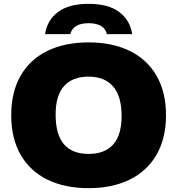

<svg xmlns="http://www.w3.org/2000/svg" viewBox="-20 -971 924 1001"><path d="M38.5 -370Q38.5 -490.5 87.2 -575.8Q136 -661 226.8 -705.5Q317.5 -750 442 -750Q566 -750 657 -705.2Q748 -660.5 796.8 -575Q845.5 -489.5 845.5 -370Q845.5 -250.5 796.5 -165Q747.5 -79.5 656.5 -34.8Q565.5 10 442 10Q318 10 227.2 -34.5Q136.5 -79 87.5 -164.2Q38.5 -249.5 38.5 -370ZM614 -366Q614 -469 569.8 -520.2Q525.5 -571.5 442 -571.5Q358.5 -571.5 314.2 -522.5Q270 -473.5 270 -374Q270 -269 313.5 -218.8Q357 -168.5 442 -168.5Q526.5 -168.5 570.2 -218Q614 -267.5 614 -366ZM442 -951Q545 -951 601.8 -908.2Q658.5 -865.5 669 -793H537.5Q523 -850 442 -850Q361 -850 346.5 -793H215Q225.5 -865.5 282.2 -908.2Q339 -951 442 -951Z"/></svg>

Font: Encode Sans Semi Expanded Black
Style: Regular
Weight: 900
Width: 6
Designer: Multiple Designers
Foundry: Impallari Type
Version: Version 2.000